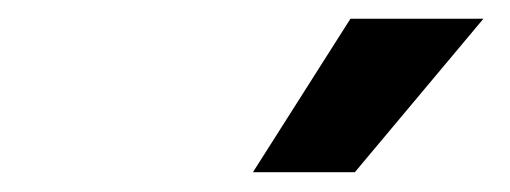

<svg xmlns="http://www.w3.org/2000/svg" viewBox="-20 -797 537 202"><path d="M246.1 -615.8 348.7 -777.3H488.6L353.3 -615.8Z"/></svg>

Font: Inter P
Style: Bold Italic
Weight: 700
Italic angle: 9.39999°
Designer: Rasmus Andersson
Foundry: rsms
Version: Version 3.018;git-588b23468